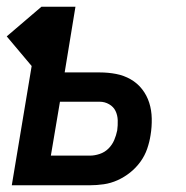

<svg xmlns="http://www.w3.org/2000/svg" viewBox="-31 -550 551 570"><path d="M4 0 63 -354 -11 -442 92 -530H193L161 -335H265Q290 -335 313.5 -330.5Q337 -326 357 -314.5Q377 -303 391 -285Q405 -267 412 -245Q419 -223 419.5 -198Q420 -173 416 -149Q413 -129 406 -108.5Q399 -88 386 -70Q373 -52 355.5 -38Q338 -24 318 -15Q298 -6 277 -3Q256 0 236 0ZM120 -88H236Q250 -88 265 -93Q280 -98 291 -109Q302 -120 308 -134Q314 -148 317 -163Q319 -178 318.5 -193Q318 -208 312 -220.5Q306 -233 293 -240.5Q280 -248 265 -248H147Z"/></svg>

Font: Iosevka Curly Semibold Oblique
Style: Regular
Weight: 600
Italic angle: -9°
Monospace: yes
Designer: Belleve Invis
Foundry: Belleve Invis
Version: Version 11.1.0; ttfautohint (v1.8.3)